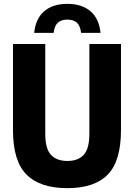

<svg xmlns="http://www.w3.org/2000/svg" viewBox="-20 -969 697 999"><path d="M330.5 10Q188 10 117.8 -60.8Q47.5 -131.5 47.5 -292.5V-740H215.5V-273.5Q215.5 -195.5 245 -163.5Q274.5 -131.5 330.5 -131.5Q386.5 -131.5 415.8 -163.5Q445 -195.5 445 -273.5V-740H609.5V-292.5Q609.5 -131.5 540.8 -60.8Q472 10 330.5 10ZM158 -798Q165 -871.5 209.8 -910.2Q254.5 -949 330.5 -949Q406 -949 451 -910.2Q496 -871.5 503 -798H402Q397.5 -835 380 -851Q362.5 -867 330.5 -867Q298.5 -867 281 -851Q263.5 -835 259 -798Z"/></svg>

Font: Encode Sans Condensed ExtraBold
Style: Regular
Weight: 800
Width: 3
Designer: Multiple Designers
Foundry: Impallari Type
Version: Version 3.000; ttfautohint (v1.8.3) -l 8 -r 50 -G 200 -x 14 